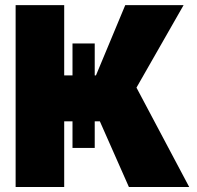

<svg xmlns="http://www.w3.org/2000/svg" viewBox="-20 -748 787 768"><path d="M270 -574.2H358.9V-156.2H270ZM42.5 0V-727.5H236.8V-446.3H363.8L481 -727.5H714.4L525.9 -397.5L736.8 0H495.6L379.4 -262.7H236.8V0Z"/></svg>

Font: Inter 24pt Black
Style: Regular
Weight: 900
Designer: Rasmus Andersson
Foundry: rsms
Version: Version 4.001;git-66647c0bb